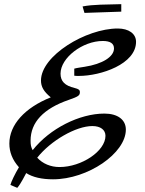

<svg xmlns="http://www.w3.org/2000/svg" viewBox="-20 -775 699 923"><path d="M634 -574C634 -613 599 -638 546 -638C393 -638 177 -507 177 -388C177 -358 190 -335 224 -307C99 -257 25 -175 25 -85C25 -43 40 -6 71 29C52 61 34 98 30 114L63 128C81 108 102 63 106 57C137 77 181 87 235 87C402 87 585 -38 585 -152C585 -200 545 -229 482 -229C362 -229 219 -157 137 -53C129 -68 127 -79 127 -99C127 -187 189 -253 311 -295C357 -311 364 -316 364 -332C364 -343 358 -347 339 -352C292 -363 271 -384 271 -421C271 -497 377 -578 474 -578C510 -578 528 -566 528 -542C528 -502 472 -467 387 -454C370 -451 351 -449 337 -445V-411C344 -410 351 -410 359 -410C465 -410 634 -467 634 -574ZM424 -169C463 -169 487 -151 487 -122C487 -49 373 28 266 28C224 28 185 12 159 -17C224 -99 345 -169 424 -169ZM563 -755C494 -753 427 -754 377 -744L386 -713L563 -719Z"/></svg>

Font: Marck Script
Style: Regular
Weight: 400
Designer: Denis Masharov, Marck Fogel
Foundry: Denis Masharov
Version: Version 1.002